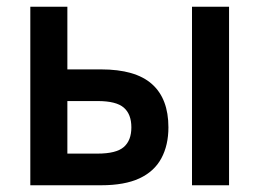

<svg xmlns="http://www.w3.org/2000/svg" viewBox="-20 -550 780 570"><path d="M70 0V-530H180V-344H280Q382 -344 431 -300.5Q480 -257 480 -172Q480 -119 459 -80Q438 -41 394 -20.5Q350 0 280 0ZM180 -94H270Q325 -94 347.5 -113.5Q370 -133 370 -172Q370 -211 347.5 -230.5Q325 -250 270 -250H180ZM550 0V-530H660V0Z"/></svg>

Font: Golos Text Medium
Style: Regular
Weight: 500
Designer: A.Korolkova, Vitaly Kuzmin
Foundry: ParaType Ltd
Version: Version 2.004